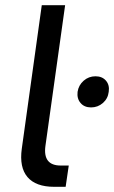

<svg xmlns="http://www.w3.org/2000/svg" viewBox="-20 -720 440 740"><path d="M189 0Q118 0 86 -37.5Q54 -75 64 -147L141 -700H231L155 -157Q145 -82 214 -82H245L233 0H189ZM331 -306Q305 -306 290.5 -323Q276 -340 279 -366Q283 -392 302.5 -409Q322 -426 348 -426Q374 -426 388.5 -409Q403 -392 399 -366Q396 -340 376.5 -323Q357 -306 331 -306Z"/></svg>

Font: Retni Sans Medium
Style: Italic
Weight: 500
Italic angle: -8°
Designer: Vitaly Kuzmin
Foundry: ParaType Ltd.
Version: Version 1.00;June 10, 2019;FontCreator 11.5.0.2425 64-bit; t